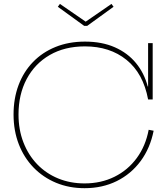

<svg xmlns="http://www.w3.org/2000/svg" viewBox="-20 -978 865 1006"><path d="M437 -842.5H421L283 -942.5L294 -957.5L429 -864.5L564 -957.5L575 -942.5ZM423 8Q342 8 274 -20.2Q206 -48.5 156 -100Q106 -151.5 78.5 -222.2Q51 -293 51 -378Q51 -462 77.2 -532Q103.5 -602 152.8 -653Q202 -704 271 -732Q340 -760 425 -760Q514.5 -760 581.8 -730.2Q649 -700.5 692.5 -647.5Q736 -594.5 754 -525H764L756 -457Q730.5 -593.5 643 -664.2Q555.5 -735 425 -735Q319 -735 240.8 -689.8Q162.5 -644.5 119.8 -564Q77 -483.5 77 -378Q77 -298 102.8 -231.8Q128.5 -165.5 175 -117.2Q221.5 -69 284.8 -43Q348 -17 423 -17Q509.5 -17 579.8 -51.8Q650 -86.5 696.5 -149.8Q743 -213 759 -298L785 -293Q767 -202 717 -134.2Q667 -66.5 591.8 -29.2Q516.5 8 423 8ZM756 -457V-752H780V-457Z"/></svg>

Font: Hepta Slab ExtraLight ExtraLight
Style: Regular
Weight: 250
Version: Version 1.102